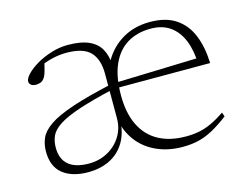

<svg xmlns="http://www.w3.org/2000/svg" viewBox="-73 -579 910 705"><g transform="rotate(-15 382.0 -227.0)"><path d="M218.5 -434.5Q192.5 -434.5 166.2 -428.5Q140 -422.5 106.5 -408L132.5 -424Q129 -409.5 126 -397.8Q123 -386 119.8 -377.5Q116.5 -369 112 -363.5Q107 -356.5 98.8 -353.2Q90.5 -350 82 -350Q69 -350 62.5 -355.5Q56 -361 56 -369Q56 -380.5 71.2 -396.2Q86.5 -412 111.5 -426.8Q136.5 -441.5 167.8 -451.2Q199 -461 230 -461Q281 -461 311 -447.2Q341 -433.5 354.8 -408.5Q368.5 -383.5 370.5 -348.5H359.5Q384.5 -402.5 432.2 -433.5Q480 -464.5 543.5 -464.5Q604 -464.5 642 -439Q680 -413.5 698.5 -367.8Q717 -322 719 -261.5H368.5L366.5 -281.5L694.5 -291.5L676 -268Q674.5 -321.5 658.8 -360Q643 -398.5 613.5 -419.2Q584 -440 540 -440Q488.5 -440 450.8 -417Q413 -394 392.5 -347.5Q372 -301 372 -231Q372 -164 394.5 -117.8Q417 -71.5 460 -47.8Q503 -24 565 -24Q591 -24 614.2 -28.5Q637.5 -33 661.8 -44.2Q686 -55.5 714 -74.5L719.5 -58.5Q686.5 -33.5 659 -18.5Q631.5 -3.5 604.2 3.2Q577 10 543 10Q492 10 449.8 -7.5Q407.5 -25 379 -58.2Q350.5 -91.5 339 -138.5H346Q342 -89.5 320.5 -56.5Q299 -23.5 263.8 -6.8Q228.5 10 184.5 10Q123 10 87.8 -18Q52.5 -46 52.5 -103.5Q52.5 -131 62.8 -154.2Q73 -177.5 103.5 -198.5Q134 -219.5 194 -239.8Q254 -260 354 -282L353.5 -262Q266.5 -242 214.2 -224.5Q162 -207 135.2 -189.2Q108.5 -171.5 99.8 -151.8Q91 -132 91 -107.5Q91 -64.5 117.2 -42.2Q143.5 -20 194.5 -20Q234 -20 266.2 -37.8Q298.5 -55.5 317.2 -86Q336 -116.5 336 -154V-324Q336 -378.5 309.2 -406.5Q282.5 -434.5 218.5 -434.5Z"/></g></svg>

Font: Newsreader ExtraLight
Style: Regular
Weight: 250
Designer: Hugues Gentile
Foundry: Production Type
Version: Version 1.003